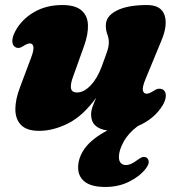

<svg xmlns="http://www.w3.org/2000/svg" viewBox="-20 -505 705 763"><path d="M628 -149Q638.5 -142 639 -125.8Q639.5 -109.5 627 -87.5Q593.5 -32 527.5 -4Q489.5 24.5 471 58.8Q452.5 93 452.5 118.5Q452.5 135.5 460.5 143.2Q468.5 151 480.5 151Q499.5 151 525 131.5Q535 124 543 120.5Q551 117 559.5 120Q568 123 570.8 134.8Q573.5 146.5 559 165.5Q536 195.5 493.5 216.8Q451 238 398.5 238Q344 238 317.2 217.5Q290.5 197 290.5 160.5Q290.5 120.5 318 83.2Q345.5 46 406.5 13.5Q342 4.5 342 -50Q342 -64.5 348 -81.5Q354 -98.5 362.5 -117Q309.5 -44 250.5 -14.5Q191.5 15 135.5 15Q86.5 15 63.8 -8.2Q41 -31.5 41 -71Q41 -110.5 60 -159.5L103.5 -275.5Q115 -305.5 112.8 -319Q110.5 -332.5 98.5 -332.5Q89 -332.5 73.5 -322.5Q53.5 -308.5 39 -319Q29.5 -325.5 29 -341.2Q28.5 -357 40.5 -380.5Q65.5 -427.5 114.2 -456.2Q163 -485 227.5 -485Q279 -485 303.5 -464Q328 -443 329.5 -406.5Q331 -370 314.5 -323.5L271 -202Q259.5 -172 262 -154.8Q264.5 -137.5 286.5 -137.5Q313 -137.5 339.8 -165.2Q366.5 -193 384 -240Q397.5 -276 405 -298Q412.5 -320 412.5 -336Q412.5 -353 406.5 -368.5Q400.5 -384 400.5 -404Q400.5 -441 443.8 -463Q487 -485 564.5 -485Q620 -485 633.8 -445Q647.5 -405 621 -342.5L560 -195Q545 -159.5 547.8 -146Q550.5 -132.5 563 -132.5Q572 -132.5 590 -143.5Q602.5 -152 611.5 -152.5Q620.5 -153 628 -149Z"/></svg>

Font: Fraunces 9pt S050 Black
Style: Italic
Weight: 900
Italic angle: -16°
Version: Version 1.000; ttfautohint (v1.8.3)